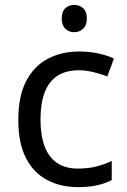

<svg xmlns="http://www.w3.org/2000/svg" viewBox="-20 -757 520 787"><path d="M300 10Q229 10 173.5 -19Q118 -48 86.5 -109Q55 -170 55 -265Q55 -364 88 -426Q121 -488 177.5 -517Q234 -546 306 -546Q347 -546 385 -537.5Q423 -529 447 -517L420 -444Q396 -453 364 -461Q332 -469 304 -469Q250 -469 215 -446Q180 -423 163 -378Q146 -333 146 -266Q146 -202 163 -157Q180 -112 214 -89Q248 -66 299 -66Q343 -66 376.5 -75Q410 -84 438 -97V-19Q411 -5 378.5 2.5Q346 10 300 10ZM285 -737Q305 -737 320.5 -723.5Q336 -710 336 -681Q336 -653 320.5 -639Q305 -625 285 -625Q263 -625 248 -639Q233 -653 233 -681Q233 -710 248 -723.5Q263 -737 285 -737Z"/></svg>

Font: Noto Sans Gurmukhi
Style: Regular
Weight: 400
Designer: Jelle Bosma - Monotype Design Team
Foundry: Monotype Imaging Inc.
Version: Version 2.003